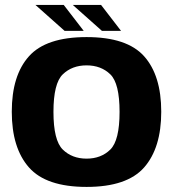

<svg xmlns="http://www.w3.org/2000/svg" viewBox="-20 -749 708 774"><path d="M329 4.5Q492 4.5 561 -74Q630 -152.5 630 -298.5Q630 -445 561 -522.2Q492 -599.5 329 -599.5Q166 -599.5 96.8 -522.2Q27.5 -445 27.5 -298.5Q27.5 -152.5 96.8 -74Q166 4.5 329 4.5ZM329 -109.5Q270.5 -109.5 233 -146.2Q195.5 -183 195.5 -298Q195.5 -413 233 -449.2Q270.5 -485.5 329 -485.5Q387.5 -485.5 424.8 -449.2Q462 -413 462 -298Q462 -183 424.8 -146.2Q387.5 -109.5 329 -109.5ZM391 -624.5H468L387.5 -729H273.5ZM240.5 -624.5H317.5L237 -729H123Z"/></svg>

Font: Anybody Thin
Style: Bold
Weight: 700
Version: Version 1.113;gftools[0.9.25]